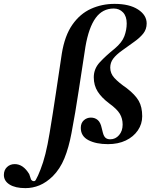

<svg xmlns="http://www.w3.org/2000/svg" viewBox="-177 -730 777 991"><path d="M-46 241Q-98 241 -127.5 222.5Q-157 204 -157 173Q-157 148 -141 132.5Q-125 117 -101 117Q-57 117 -26 169L-17 196Q-12 204 -4 205Q4 206 8 198Q19 179 32 145Q46 110 57.5 64Q69 18 79 -43Q96 -145 111 -246Q126 -347 142 -453Q157 -546 196.5 -602.5Q236 -659 292.5 -684.5Q349 -710 414 -710Q491 -710 535.5 -681Q580 -652 580 -609Q580 -579 562.5 -557Q545 -535 516 -514.5Q487 -494 454 -470Q423 -448 407.5 -427.5Q392 -407 392 -381Q392 -351 413.5 -327.5Q435 -304 477 -275Q521 -241 539 -209.5Q557 -178 557 -130Q557 -90 534.5 -57Q512 -24 472.5 -5Q433 14 380 14Q319 14 279.5 -6.5Q240 -27 240 -70Q240 -95 255.5 -109Q271 -123 292 -123Q313 -123 327.5 -110.5Q342 -98 348 -69L354 -45Q359 -26 368 -18.5Q377 -11 392 -11Q419 -11 437.5 -32.5Q456 -54 456 -87Q456 -118 441.5 -142.5Q427 -167 387 -196Q348 -225 327.5 -257Q307 -289 307 -331Q307 -375 338 -408.5Q369 -442 415 -479Q453 -511 465 -543.5Q477 -576 477 -609Q477 -646 458 -666Q439 -686 410 -686Q352 -686 316.5 -637Q281 -588 264 -489Q246 -374 229 -261Q212 -148 192 -43Q178 32 155.5 87Q133 142 95 180Q62 212 27 226.5Q-8 241 -46 241Z"/></svg>

Font: DeepMind Serif Text
Style: Italic
Weight: 400
Italic angle: -12°
Designer: Frank Grießhammer / Modifications: Colophon Foundry
Foundry: Colophon Foundry
Version: Version 5.003; ttfautohint (v1.8.2)